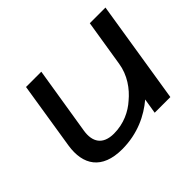

<svg xmlns="http://www.w3.org/2000/svg" viewBox="-102 -566 728 728"><g transform="rotate(-45 262.5 -201.5)"><path d="M56 -143C42 -52 82 11 190 11C274 11 339 -22 385 -61L375 0H459L525 -414H441L411 -227C403 -174 372 -131 337 -102C307 -75 263 -53 210 -53C150 -53 129 -89 137 -141L181 -414H99Z"/></g></svg>

Font: Charger Sport
Style: DfBdExtObl
Weight: 400
Designer: Jasper
Foundry: Cannot Into Space Fonts
Version: Version 1.1